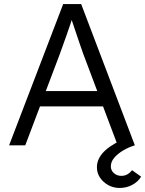

<svg xmlns="http://www.w3.org/2000/svg" viewBox="-20 -720 719 951"><path d="M25 0 293 -700H382L648 0H563L392 -454Q385 -473 376.5 -498.5Q368 -524 358.5 -551.5Q349 -579 340.5 -605Q332 -631 325 -651H345Q337 -626 328.5 -600.5Q320 -575 311 -549.5Q302 -524 293 -499Q284 -474 275 -449L105 0ZM139 -193 168 -269H499L531 -193ZM460 109Q460 84 471.5 62.5Q483 41 503.5 23Q524 5 551.5 -10.5Q579 -26 611 -38L647 0Q615 10 588 26.5Q561 43 545 62.5Q529 82 529 104Q529 124 544 137.5Q559 151 581 151Q598 151 611 143.5Q624 136 634 123L679 155Q664 180 635.5 195.5Q607 211 572 211Q542 211 516.5 197Q491 183 475.5 160Q460 137 460 109Z"/></svg>

Font: Mach Light
Style: Regular
Weight: 300
Version: Version 1.002